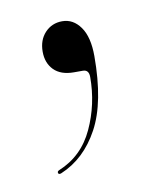

<svg xmlns="http://www.w3.org/2000/svg" viewBox="-43 -118 231 310"><g transform="rotate(-10 72.5 37.0)"><path d="M83 0Q61.5 0 50.2 -11.5Q39 -23 39 -41.5Q39 -60.5 50.2 -72.5Q61.5 -84.5 78.5 -84.5Q96.5 -84.5 108.2 -68Q120 -51.5 120 -20Q120 55.5 97 98Q74 140.5 34.5 157Q30.5 158.5 29.5 156Q28.5 153 32 151.5Q71 135.5 89.2 96Q107.5 56.5 107.5 12Q107.5 0 97.5 0Z"/></g></svg>

Font: Fraunces 144pt S000 Light
Style: Regular
Weight: 300
Version: Version 1.000; ttfautohint (v1.8.3)